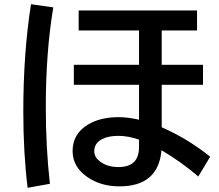

<svg xmlns="http://www.w3.org/2000/svg" viewBox="-20 -832 1040 913"><path d="M354 -782.2H917V-687H749V-523.9H945.3V-428.7H749V-226.6Q869.1 -174.8 979.5 -86.9L922.9 7.3Q842.3 -62 748 -117.7Q732.9 54.2 548.3 54.2Q458.5 54.2 394.5 9.3Q325.2 -39.1 325.2 -113.8Q325.2 -195.3 397.9 -239.3Q456.5 -274.9 543.9 -274.9Q587.9 -274.9 641.1 -262.7V-428.7H331.1V-523.9H641.1V-687H354ZM641.1 -168Q589.8 -186 543 -186Q495.1 -186 465.3 -170.4Q428.2 -150.9 428.2 -113.3Q428.2 -85.9 452.6 -66.4Q487.8 -37.6 543.5 -37.6Q641.1 -37.6 641.1 -132.8ZM111.3 61Q90.8 -105.5 90.8 -301.3Q90.8 -579.1 127.4 -812L233.4 -796.9Q197.8 -584.5 197.8 -322.3Q197.8 -131.3 217.3 42Z"/></svg>

Font: FORM UDPGothic
Style: Bold
Weight: 700
Foundry: Pronama LLC
Version: Version 1.051